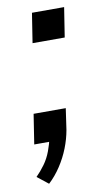

<svg xmlns="http://www.w3.org/2000/svg" viewBox="-78 -538 403 735"><g transform="rotate(-10 123.5 -170.0)"><path d="M52 158 9 124Q27 106 43 84Q59 62 69 35Q79 8 84 -16L97 0H22L40 -116H165L153 -33Q147 1 133.5 35.5Q120 70 99 102Q78 134 52 158ZM83 -383 101 -498H226L208 -383Z"/></g></svg>

Font: Nunito Sans 7pt Condensed SemiBold
Style: Italic
Weight: 600
Width: 3
Italic angle: -9°
Designer: Vernon Adams
Foundry: Vernon Adams
Version: Version 3.101;gftools[0.9.27]